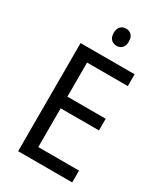

<svg xmlns="http://www.w3.org/2000/svg" viewBox="-223 -1007 946 1098"><g transform="rotate(30 250.0 -458.0)"><path d="M445 0H88V-714H445V-636H176V-411H429V-334H176V-78H445ZM274 -916Q295 -916 309 -902Q323 -888 323 -859Q323 -831 309 -817Q295 -803 274 -803Q252 -803 237.5 -817Q223 -831 223 -859Q223 -888 237 -902Q251 -916 274 -916Z"/></g></svg>

Font: Noto Sans Arabic SemiCondensed
Style: Regular
Weight: 400
Width: 4
Designer: Monotype Design Team, Nadine Chahine, Nizar Qandah and Khaled Hosny
Foundry: Monotype Imaging Inc.
Version: Version 2.012